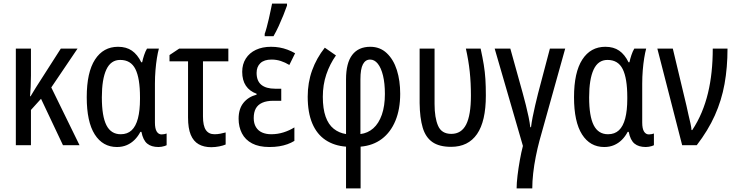

<svg xmlns="http://www.w3.org/2000/svg" viewBox="-20 -807 4093 1067"><path d="M411 -537 265 -321 422 0H330L208 -258L152 -196V0H68V-537H152V-387Q152 -354 150.5 -324Q149 -294 147 -272H150Q158 -285 166 -298.5Q174 -312 181 -323L318 -537Z M651 -61Q688 -61 711.5 -83Q735 -105 746.5 -149Q758 -193 758 -257V-267Q758 -372 732.5 -423Q707 -474 648 -474Q596 -474 571 -420.5Q546 -367 546 -266Q546 -161 571.5 -111Q597 -61 651 -61ZM630 10Q551 10 506.5 -60Q462 -130 462 -267Q462 -405 508 -476Q554 -547 636 -547Q682 -547 713 -525.5Q744 -504 765 -461H770Q774 -480 781 -501Q788 -522 797 -537H863Q857 -515 852 -484Q847 -453 844 -416.5Q841 -380 841 -342V-126Q841 -92 851 -76Q861 -60 878 -60Q885 -60 893 -61.5Q901 -63 906 -65V0Q903 2 895 4.5Q887 7 878 8.5Q869 10 861 10Q821 10 798 -9Q775 -28 766 -74H760Q747 -49 728 -30Q709 -11 684.5 -0.5Q660 10 630 10Z M1249 -537V-466H1108V-160Q1108 -108 1124 -84.5Q1140 -61 1172 -61Q1188 -61 1204 -64Q1220 -67 1234 -71V-4Q1221 2 1198.5 6.5Q1176 11 1154 11Q1113 11 1084 -5.5Q1055 -22 1040 -58Q1025 -94 1025 -154V-466H922V-501L976 -537Z M1543 -314V-247H1499Q1462 -247 1437.5 -236Q1413 -225 1401.5 -204Q1390 -183 1390 -151Q1390 -121 1402.5 -100.5Q1415 -80 1437 -70.5Q1459 -61 1487 -61Q1523 -61 1556 -71.5Q1589 -82 1616 -99V-24Q1598 -13 1577 -5.5Q1556 2 1531.5 6Q1507 10 1477 10Q1419 10 1381 -10Q1343 -30 1324.5 -66Q1306 -102 1306 -147Q1306 -202 1333 -235.5Q1360 -269 1406 -281V-286Q1367 -300 1346.5 -330.5Q1326 -361 1326 -408Q1326 -450 1346 -481.5Q1366 -513 1402 -530Q1438 -547 1486 -547Q1511 -547 1533.5 -543Q1556 -539 1577.5 -531Q1599 -523 1620 -511L1588 -446Q1565 -460 1540.5 -468Q1516 -476 1489 -476Q1448 -476 1427 -456Q1406 -436 1406 -402Q1406 -357 1432.5 -335.5Q1459 -314 1509 -314ZM1451 -619Q1456 -632 1462 -654.5Q1468 -677 1474 -702.5Q1480 -728 1484.5 -751Q1489 -774 1492 -787H1575V-776Q1567 -753 1555 -723Q1543 -693 1529 -662.5Q1515 -632 1500 -606H1451Z M1847 -499Q1813 -451 1793.5 -393.5Q1774 -336 1774 -269Q1774 -203 1789.5 -159Q1805 -115 1834.5 -91.5Q1864 -68 1903 -62V-366Q1903 -457 1937.5 -502Q1972 -547 2038 -547Q2092 -547 2129.5 -511.5Q2167 -476 2185.5 -417.5Q2204 -359 2204 -286Q2204 -200 2177.5 -136Q2151 -72 2102 -35Q2053 2 1984 8V240H1903V8Q1837 3 1789 -29Q1741 -61 1715.5 -121Q1690 -181 1690 -270Q1690 -348 1714.5 -416Q1739 -484 1785 -542ZM2037 -476Q2011 -476 1997 -450Q1983 -424 1983 -366V-62Q2024 -67 2054.5 -94Q2085 -121 2102 -169.5Q2119 -218 2119 -285Q2119 -344 2108.5 -387Q2098 -430 2079.5 -453Q2061 -476 2037 -476Z M2487 9Q2421 9 2383 -17.5Q2345 -44 2329 -98Q2313 -152 2312 -234V-537H2395V-229Q2395 -153 2414.5 -108Q2434 -63 2488 -63Q2544 -63 2570.5 -115Q2597 -167 2597 -276Q2597 -347 2590.5 -408.5Q2584 -470 2569 -537H2651Q2662 -487 2668.5 -447Q2675 -407 2677.5 -367.5Q2680 -328 2680 -276Q2680 -133 2631 -62Q2582 9 2487 9Z M2978 -25Q2967 16 2957.5 63.5Q2948 111 2943 156.5Q2938 202 2938 240H2851Q2851 211 2856 169Q2861 127 2869 82.5Q2877 38 2886 4L2729 -537H2816L2885 -289Q2894 -256 2902.5 -222.5Q2911 -189 2917.5 -157.5Q2924 -126 2927 -100H2931Q2934 -125 2940 -156Q2946 -187 2954 -221Q2962 -255 2970 -287L3036 -537H3121Z M3359 -61Q3396 -61 3419.5 -83Q3443 -105 3454.5 -149Q3466 -193 3466 -257V-267Q3466 -372 3440.5 -423Q3415 -474 3356 -474Q3304 -474 3279 -420.5Q3254 -367 3254 -266Q3254 -161 3279.5 -111Q3305 -61 3359 -61ZM3338 10Q3259 10 3214.5 -60Q3170 -130 3170 -267Q3170 -405 3216 -476Q3262 -547 3344 -547Q3390 -547 3421 -525.5Q3452 -504 3473 -461H3478Q3482 -480 3489 -501Q3496 -522 3505 -537H3571Q3565 -515 3560 -484Q3555 -453 3552 -416.5Q3549 -380 3549 -342V-126Q3549 -92 3559 -76Q3569 -60 3586 -60Q3593 -60 3601 -61.5Q3609 -63 3614 -65V0Q3611 2 3603 4.5Q3595 7 3586 8.5Q3577 10 3569 10Q3529 10 3506 -9Q3483 -28 3474 -74H3468Q3455 -49 3436 -30Q3417 -11 3392.5 -0.5Q3368 10 3338 10Z M3633 -537H3719L3795 -219Q3800 -194 3806 -169Q3812 -144 3817 -122Q3822 -100 3823 -84H3827Q3858 -131 3879.5 -182.5Q3901 -234 3914.5 -290Q3928 -346 3934.5 -407.5Q3941 -469 3941 -537H4023Q4023 -432 4006.5 -340.5Q3990 -249 3952.5 -165.5Q3915 -82 3852 0H3771Z"/></svg>

Font: Noto Sans Display Condensed
Style: Regular
Weight: 400
Width: 3
Designer: Monotype Design Team
Foundry: Monotype Imaging Inc.
Version: Version 2.003